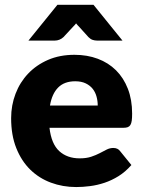

<svg xmlns="http://www.w3.org/2000/svg" viewBox="-20 -748 579 776"><path d="M375 -321.5Q375 -340 370.2 -357.5Q365.5 -375 354.8 -388.8Q344 -402.5 326.5 -411Q309 -419.5 284 -419.5Q240 -419.5 215 -394.2Q190 -369 182 -321.5ZM180 -231.5Q187.5 -166.5 219.5 -137.2Q251.5 -108 302 -108Q329 -108 348.5 -114.5Q368 -121 383.2 -129Q398.5 -137 411.2 -143.5Q424 -150 438 -150Q456.5 -150 466 -136.5L511 -81Q487 -53.5 459.2 -36.2Q431.5 -19 402.2 -9.2Q373 0.5 343.8 4.2Q314.5 8 288 8Q233.5 8 185.8 -9.8Q138 -27.5 102.2 -62.5Q66.5 -97.5 45.8 -149.5Q25 -201.5 25 -270.5Q25 -322.5 42.8 -369Q60.5 -415.5 93.8 -450.5Q127 -485.5 174.2 -506Q221.5 -526.5 281 -526.5Q332.5 -526.5 375.2 -510.5Q418 -494.5 448.8 -464Q479.5 -433.5 496.8 -389.2Q514 -345 514 -289Q514 -271.5 512.5 -260.5Q511 -249.5 507 -243Q503 -236.5 496.2 -234Q489.5 -231.5 479 -231.5ZM475 -584H372Q363 -584 354.5 -586.8Q346 -589.5 337.5 -598L300 -639.5Q297 -642.5 293.8 -646Q290.5 -649.5 287.5 -653.5Q284.5 -649.5 281.2 -646Q278 -642.5 275 -639.5L236.5 -598Q229 -591 220 -587.5Q211 -584 202 -584H95L212 -728.5H358Z"/></svg>

Font: Lato 2
Style: Regular
Weight: 900
Designer: Lukasz Dziedzic with Adam Twardoch and Botio Nikoltchev
Foundry: tyPoland Lukasz Dziedzic
Version: Version 2.015; 2015-08-06; http://www.latofonts.com/